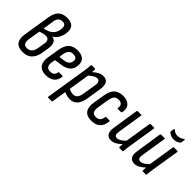

<svg xmlns="http://www.w3.org/2000/svg" viewBox="20 -1455 2403 2403"><g transform="rotate(45 1221.5 -253.0)"><path d="M181 8Q18 8 47 -173L104 -530Q117 -612 159 -651.5Q201 -691 275 -691Q405 -691 405 -579Q405 -518 378.5 -467Q352 -416 309 -393V-392Q396 -378 378 -256L364 -166Q335 8 181 8ZM160 -387 194 -396Q259 -413 291 -455.5Q323 -498 323 -561Q323 -618 265 -618Q196 -618 183 -535ZM187 -65Q268 -65 285 -169L300 -261Q313 -343 243 -343Q205 -343 150 -321L126 -172Q117 -114 131.5 -89.5Q146 -65 187 -65Z M590 8Q512 8 476.5 -38Q441 -84 454 -169L479 -324Q494 -414 536.5 -455Q579 -496 658 -496Q723 -496 758.5 -466.5Q794 -437 794 -381Q794 -312 754 -272Q714 -232 637 -222L540 -208L532 -162Q517 -63 598 -63Q669 -63 676 -127Q678 -136 686 -136H744Q754 -136 753 -127Q748 -62 705.5 -27Q663 8 590 8ZM551 -275 624 -285Q714 -299 714 -372Q714 -424 650 -424Q610 -424 588.5 -401Q567 -378 558 -325Z M814 185Q804 185 805 175L892 -369Q903 -440 904 -478Q905 -488 915 -488H968Q977 -488 977 -479Q977 -469 976 -455.5Q975 -442 974 -429Q1010 -462 1043.5 -479Q1077 -496 1112 -496Q1221 -496 1197 -346L1168 -164Q1142 8 1018 8Q992 8 964 1.5Q936 -5 915 -17L884 175Q883 185 874 185ZM1076 -422Q1054 -422 1027.5 -407Q1001 -392 970 -363L926 -85Q964 -64 1005 -64Q1041 -64 1061 -88.5Q1081 -113 1090 -168L1118 -340Q1132 -422 1076 -422Z M1396 8Q1315 8 1280.5 -39Q1246 -86 1260 -171L1285 -324Q1299 -413 1341.5 -454.5Q1384 -496 1464 -496Q1538 -496 1575.5 -454Q1613 -412 1596 -342Q1593 -332 1585 -332H1530Q1519 -332 1521 -342Q1528 -381 1510.5 -401.5Q1493 -422 1457 -422Q1414 -422 1393 -398Q1372 -374 1363 -316L1340 -173Q1322 -65 1404 -65Q1444 -65 1464 -85.5Q1484 -106 1489 -146Q1490 -157 1499 -157H1556Q1566 -157 1564 -146Q1550 8 1396 8Z M1743 8Q1694 8 1671 -27.5Q1648 -63 1661 -137L1714 -478Q1716 -488 1725 -488H1785Q1796 -488 1794 -478L1741 -142Q1734 -102 1743.5 -83.5Q1753 -65 1780 -65Q1804 -65 1830.5 -81Q1857 -97 1887 -127L1943 -478Q1944 -488 1953 -488H2013Q2023 -488 2022 -478L1965 -121Q1959 -86 1955.5 -58Q1952 -30 1952 -10Q1951 0 1942 0H1890Q1880 0 1880 -10Q1881 -22 1882 -36Q1883 -50 1884 -64Q1851 -32 1817 -12Q1783 8 1743 8Z M2157 8Q2108 8 2085 -27.5Q2062 -63 2075 -137L2128 -478Q2130 -488 2139 -488H2199Q2210 -488 2208 -478L2155 -142Q2148 -102 2157.5 -83.5Q2167 -65 2194 -65Q2218 -65 2244.5 -81Q2271 -97 2301 -127L2357 -478Q2358 -488 2367 -488H2427Q2437 -488 2436 -478L2379 -121Q2373 -86 2369.5 -58Q2366 -30 2366 -10Q2365 0 2356 0H2304Q2294 0 2294 -10Q2295 -22 2296 -36Q2297 -50 2298 -64Q2265 -32 2231 -12Q2197 8 2157 8ZM2288 -555Q2263 -555 2240 -565Q2217 -575 2201 -590Q2195 -596 2196 -607L2203 -647Q2205 -662 2216 -652Q2252 -621 2292 -621Q2338 -621 2382 -653Q2386 -657 2390.5 -655Q2395 -653 2394 -648L2387 -600Q2386 -596 2384.5 -592.5Q2383 -589 2378 -585Q2342 -555 2288 -555Z"/></g></svg>

Font: Sofia Sans Condensed Medium
Style: Italic
Weight: 500
Italic angle: -9°
Designer: Botio Nikoltchev, Ani Petrova
Foundry: lettersoup
Version: Version 4.101; ttfautohint (v1.8.4.7-5d5b)